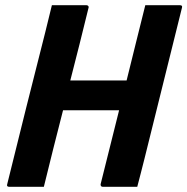

<svg xmlns="http://www.w3.org/2000/svg" viewBox="-20 -720 722 740"><path d="M509 0H376Q371 0 369 -3.5Q367 -7 368 -11Q386 -82 403.5 -153Q421 -224 439 -295H223Q204 -221 185.5 -147.5Q167 -74 149 0H16Q4 0 8 -11Q44 -157 80.5 -303Q117 -449 154 -594Q161 -621 167 -647Q173 -673 180 -700H313Q318 -700 320.5 -696.5Q323 -693 321 -689Q304 -619 286.5 -549.5Q269 -480 251 -410H468Q486 -483 504 -555.5Q522 -628 540 -700H673Q685 -700 681 -689Q645 -544 609 -399Q573 -254 537 -109Q530 -80 522.5 -52Q515 -24 509 0Z"/></svg>

Font: Recursive Sn Lnr St
Style: Bold Italic
Weight: 700
Italic angle: -15°
Version: Version 1.079;hotconv 1.0.112;makeotfexe 2.5.65598; ttfautoh